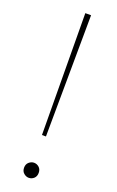

<svg xmlns="http://www.w3.org/2000/svg" viewBox="-146 -766 496 815"><g transform="rotate(20 102.0 -358.5)"><path d="M89 -728H115L111 -179H93ZM102 11Q90 11 79.5 2Q69 -7 69 -23Q69 -39 79.5 -48Q90 -57 102 -57Q115 -57 125 -48Q135 -39 135 -23Q135 -7 125 2Q115 11 102 11Z"/></g></svg>

Font: Murecho Thin Thin
Style: Regular
Weight: 250
Version: Version 1.010